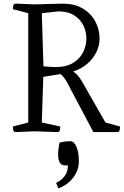

<svg xmlns="http://www.w3.org/2000/svg" viewBox="-20 -720 675 1047"><path d="M134 -648 50 -670Q50 -675 52 -687.5Q54 -700 65 -700Q65 -700 71 -700Q77 -700 99 -699Q121 -698 168 -696Q225 -698 256 -698.5Q287 -699 301.5 -699.5Q316 -700 319.5 -700Q323 -700 324 -700Q387 -700 431.5 -673.5Q476 -647 499.5 -603.5Q523 -560 523 -508Q523 -474 507 -439Q491 -404 459 -375Q427 -346 379 -330Q390 -323 402 -310.5Q414 -298 427 -276L555 -52L635 -30Q635 -25 633 -12.5Q631 0 620 0H489L345 -272Q327 -304 310 -316L216 -301L208 -52L309 -30Q309 -25 307 -12.5Q305 0 294 0Q294 0 266 -0.5Q238 -1 168 -4Q121 -2 99 -1Q77 0 71 0Q65 0 65 0Q54 0 52 -12.5Q50 -25 50 -30L134 -52ZM298 -658 208 -648 217 -358 280 -354Q341 -354 378.5 -377Q416 -400 433.5 -436Q451 -472 451 -510Q451 -547 435 -580.5Q419 -614 385 -636Q351 -658 298 -658ZM298 307 286 277Q316 263 333 239.5Q350 216 350 186V181Q345 182 342 182Q339 182 334 182Q297 182 297 122Q297 108 299 91.5Q301 75 305 57Q319 54 335 52Q351 50 364 50Q384 50 397 80.5Q410 111 410 159Q410 209 378.5 249.5Q347 290 298 307Z"/></svg>

Font: Mate SC
Style: Regular
Weight: 400
Designer: Eduardo Rodriguez Tunni
Foundry: Eduardo Rodriguez Tunni
Version: Version 1.003; ttfautohint (v1.8.4.7-5d5b);gftools[0.9.24]